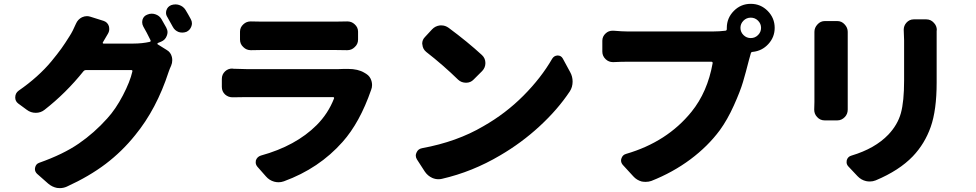

<svg xmlns="http://www.w3.org/2000/svg" viewBox="-20 -886 5040 991"><path d="M837.9 -744.1Q844.7 -731.4 844.7 -719.7Q844.7 -710.9 840.8 -701.2Q833 -679.7 811.5 -670.9L794.9 -664.1Q793 -663.1 792.5 -660.6Q792 -658.2 793.9 -657.2L840.8 -627.9Q861.3 -616.2 867.2 -591.8Q869.1 -583 869.1 -575.2Q869.1 -560.5 863.3 -546.9Q855.5 -530.3 850.6 -515.6Q788.1 -323.2 677.7 -188.5Q610.4 -104.5 525.4 -40Q440.4 24.4 325.2 77.1Q307.6 85 289.1 85Q282.2 85 274.4 84Q249 79.1 228.5 61.5L170.9 10.7Q160.2 0 160.2 -13.7Q160.2 -16.6 161.1 -20.5Q165 -40 182.6 -45.9Q306.6 -89.8 386.7 -145Q466.8 -200.2 533.2 -274.4Q577.1 -322.3 614.3 -393.6Q651.4 -464.8 663.1 -516.6Q665 -524.4 657.2 -524.4H422.9Q416 -524.4 411.1 -518.6Q320.3 -405.3 210 -319.3Q190.4 -303.7 165 -303.7Q164.1 -303.7 164.1 -303.7Q138.7 -303.7 118.2 -319.3L74.2 -351.6Q58.6 -363.3 58.6 -382.8Q58.6 -405.3 76.2 -418Q127 -453.1 169.9 -491.7Q212.9 -530.3 245.1 -569.3Q277.3 -608.4 296.9 -635.7Q316.4 -663.1 338.9 -699.2Q355.5 -724.6 372.1 -763.7Q381.8 -786.1 403.3 -796.9Q416 -802.7 428.7 -802.7Q437.5 -802.7 446.3 -799.8L514.6 -778.3Q535.2 -771.5 542 -751Q543.9 -743.2 543.9 -735.4Q543.9 -723.6 537.1 -711.9Q525.4 -692.4 510.7 -667Q509.8 -665 510.7 -663.1Q511.7 -661.1 514.6 -661.1H668Q713.9 -661.1 752.9 -669.9Q759.8 -671.9 756.8 -678.7Q737.3 -718.8 719.7 -749Q713.9 -759.8 713.9 -770.5Q713.9 -777.3 715.8 -785.2Q721.7 -803.7 740.2 -810.5Q751 -815.4 762.7 -815.4Q772.5 -815.4 781.2 -812.5Q802.7 -805.7 813.5 -787.1Q825.2 -767.6 837.9 -744.1ZM843.8 -797.9Q836.9 -808.6 836.9 -819.3Q836.9 -826.2 838.9 -833Q844.7 -851.6 863.3 -859.4Q874 -863.3 885.7 -863.3Q895.5 -863.3 904.3 -860.4Q925.8 -853.5 937.5 -835Q951.2 -812.5 964.8 -787.1Q970.7 -776.4 970.7 -765.6Q970.7 -757.8 967.8 -750Q960.9 -730.5 942.4 -721.7Q931.6 -717.8 920.9 -717.8Q911.1 -717.8 902.3 -720.7Q881.8 -728.5 872.1 -747.1Q857.4 -774.4 843.8 -797.9Z M1755.9 -530.3Q1766.6 -530.3 1776.4 -530.3Q1828.1 -530.3 1860.4 -510.7L1870.1 -504.9Q1890.6 -492.2 1897.5 -467.8Q1900.4 -457 1900.4 -447.3Q1900.4 -433.6 1895.5 -421.9Q1836.9 -252.9 1748 -153.3Q1627 -16.6 1445.3 49.8Q1431.6 54.7 1418 54.7Q1407.2 54.7 1395.5 51.8Q1370.1 44.9 1352.5 24.4L1308.6 -25.4Q1299.8 -36.1 1299.8 -47.9Q1299.8 -52.7 1300.8 -58.6Q1307.6 -77.1 1326.2 -83Q1506.8 -132.8 1614.3 -240.2Q1673.8 -299.8 1704.1 -377.9Q1705.1 -380.9 1703.6 -382.8Q1702.1 -384.8 1699.2 -384.8H1252Q1219.7 -384.8 1182.6 -383.8Q1181.6 -383.8 1179.7 -383.8Q1158.2 -383.8 1141.6 -398.4Q1125 -414.1 1125 -437.5V-478.5Q1125 -502 1141.6 -517.6Q1157.2 -532.2 1178.7 -532.2Q1180.7 -532.2 1182.6 -531.2Q1224.6 -529.3 1252 -529.3H1727.5Q1742.2 -529.3 1755.9 -530.3ZM1276.4 -627Q1275.4 -627 1274.4 -627Q1252 -627 1236.3 -642.6Q1218.8 -658.2 1218.8 -681.6V-722.7Q1218.8 -745.1 1236.3 -760.7Q1252 -775.4 1273.4 -775.4Q1274.4 -775.4 1276.4 -775.4Q1304.7 -774.4 1331.1 -774.4H1710Q1737.3 -774.4 1770.5 -775.4Q1772.5 -775.4 1773.4 -775.4Q1794.9 -775.4 1810.5 -760.7Q1828.1 -745.1 1828.1 -722.7V-681.6Q1828.1 -658.2 1810.5 -642.6Q1794.9 -627 1772.5 -627Q1771.5 -627 1770.5 -627Q1735.4 -627.9 1708 -627.9H1331.1Q1303.7 -627.9 1276.4 -627Z M2179.7 -618.2Q2162.1 -632.8 2160.2 -655.3Q2159.2 -658.2 2159.2 -661.1Q2159.2 -680.7 2173.8 -695.3L2210 -734.4Q2226.6 -752 2251 -754.9Q2254.9 -754.9 2258.8 -754.9Q2278.3 -754.9 2295.9 -742.2Q2393.6 -669.9 2467.8 -601.6Q2485.4 -585 2485.4 -560.5Q2485.4 -537.1 2468.8 -519.5L2424.8 -475.6Q2409.2 -459 2385.7 -459Q2361.3 -459 2344.7 -474.6Q2267.6 -549.8 2179.7 -618.2ZM2260.7 37.1Q2252 39.1 2243.2 39.1Q2226.6 39.1 2210.9 32.2Q2187.5 21.5 2172.9 0L2131.8 -63.5Q2126 -73.2 2126 -83Q2126 -90.8 2129.9 -98.6Q2137.7 -117.2 2158.2 -121.1Q2338.9 -154.3 2474.6 -234.4Q2589.8 -299.8 2681.6 -392.1Q2773.4 -484.4 2830.1 -583Q2839.8 -598.6 2857.4 -599.6Q2857.4 -599.6 2858.4 -599.6Q2876 -599.6 2884.8 -584L2922.9 -513.7Q2935.5 -491.2 2935.5 -464.8Q2935.5 -436.5 2920.9 -414.1Q2858.4 -320.3 2765.1 -234.4Q2671.9 -148.4 2561.5 -84Q2418 1 2260.7 37.1Z M3817.4 -705.1Q3833 -689.5 3855 -689.5Q3877 -689.5 3892.6 -705.1Q3908.2 -720.7 3908.2 -742.2Q3908.2 -763.7 3892.6 -779.3Q3877 -794.9 3855 -794.9Q3833 -794.9 3817.4 -779.3Q3801.8 -763.7 3801.8 -742.2Q3801.8 -720.7 3817.4 -705.1ZM3218.8 -723.6H3660.2Q3693.4 -723.6 3724.6 -727.5Q3731.4 -728.5 3731.4 -736.3Q3731.4 -738.3 3731.4 -742.2Q3731.4 -793 3767.6 -829.6Q3803.7 -866.2 3855 -866.2Q3906.2 -866.2 3942.4 -829.6Q3978.5 -793 3978.5 -742.2Q3978.5 -694.3 3945.8 -658.7Q3913.1 -623 3865.2 -618.2Q3857.4 -618.2 3855.5 -611.3Q3850.6 -595.7 3845.7 -576.2Q3829.1 -510.7 3814.9 -462.9Q3800.8 -415 3767.6 -341.3Q3734.4 -267.6 3695.3 -213.9Q3633.8 -130.9 3543.5 -63.5Q3453.1 3.9 3341.8 47.9Q3328.1 52.7 3312.5 52.7Q3302.7 52.7 3292 50.8Q3266.6 43.9 3249 24.4L3194.3 -35.2Q3185.5 -45.9 3185.5 -57.6Q3185.5 -62.5 3187.5 -68.4Q3193.4 -86.9 3211.9 -91.8Q3422.9 -153.3 3548.8 -308.6Q3631.8 -411.1 3658.2 -559.6Q3659.2 -567.4 3651.4 -567.4H3218.8Q3186.5 -567.4 3146.5 -565.4Q3145.5 -565.4 3143.6 -565.4Q3122.1 -565.4 3106.4 -580.1Q3088.9 -596.7 3088.9 -619.1V-675.8Q3088.9 -698.2 3106.4 -713.9Q3121.1 -727.5 3141.6 -727.5Q3143.6 -727.5 3146.5 -727.5Q3192.4 -723.6 3218.8 -723.6Z M4183.6 -721.7Q4183.6 -743.2 4199.2 -759.8Q4214.8 -777.3 4237.3 -777.3H4301.8Q4324.2 -777.3 4339.8 -759.8Q4355.5 -743.2 4355.5 -721.7Q4355.5 -720.7 4355.5 -719.7Q4355.5 -709 4355.5 -698.2V-358.4Q4355.5 -343.8 4355.5 -322.3Q4355.5 -321.3 4355.5 -320.3Q4355.5 -297.9 4340.8 -282.2Q4324.2 -264.6 4301.8 -264.6H4236.3Q4212.9 -264.6 4197.3 -282.2Q4182.6 -297.9 4182.6 -319.3Q4182.6 -320.3 4182.6 -322.3Q4183.6 -344.7 4183.6 -359.4V-698.2ZM4644.5 -732.4Q4644.5 -752.9 4658.2 -768.6Q4673.8 -786.1 4696.3 -786.1H4760.7Q4784.2 -786.1 4799.8 -768.6Q4815.4 -752.9 4815.4 -730.5Q4815.4 -729.5 4814.5 -728.5Q4814.5 -703.1 4814.5 -677.7V-460Q4814.5 -317.4 4783.7 -230.5Q4752.9 -143.6 4691.4 -79.1Q4621.1 -5.9 4500 44.9Q4485.4 50.8 4469.7 50.8Q4460 50.8 4450.2 48.8Q4424.8 43 4406.2 23.4L4358.4 -27.3Q4349.6 -37.1 4349.6 -48.8Q4349.6 -53.7 4350.6 -59.6Q4356.4 -78.1 4375 -83Q4496.1 -119.1 4565.4 -191.4Q4613.3 -242.2 4629.9 -302.2Q4646.5 -362.3 4646.5 -470.7V-677.7Z"/></svg>

Font: Gen Jyuu Gothic Heavy
Style: Bold
Weight: 900
Designer: [Source Han Sans]
Ryoko NISHIZUKA  (kana & ideographs); Paul D. Hunt (Latin, Greek & Cyrillic); Wenlong ZHANG  (bopomofo
Version: Version 1.002.20150607